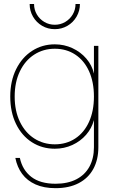

<svg xmlns="http://www.w3.org/2000/svg" viewBox="-20 -749 586 977"><path d="M58.1 54.7H81.1Q94.2 116.2 139.4 151.1Q184.6 186 262.7 186Q324.7 186 368.7 163.3Q412.6 140.6 435.3 98.6Q458 56.6 458 0V-136.7H457.5Q446.8 -96.2 418.2 -63.2Q389.6 -30.3 348.1 -11.2Q306.6 7.8 258.8 7.8Q194.3 7.8 142.6 -25.1Q90.8 -58.1 61.5 -118.4Q32.2 -178.7 32.2 -257.8Q32.2 -336.4 62 -396.7Q91.8 -457 143.3 -490.2Q194.8 -523.4 258.8 -523.4Q306.6 -523.4 348.6 -503.9Q390.6 -484.4 419.4 -450.7Q448.2 -417 457.5 -376H458V-515.6H480.5V0Q480.5 63 455.1 110.1Q429.7 157.2 380.6 182.9Q331.5 208.5 262.7 208.5Q203.6 208.5 160.9 189.5Q118.2 170.4 92.8 136Q67.4 101.6 58.1 54.7ZM458 -257.8Q458 -331.5 433.1 -386.5Q408.2 -441.4 363 -471.2Q317.9 -501 258.8 -501Q200.7 -501 154.3 -471.2Q107.9 -441.4 81.3 -386.2Q54.7 -331.1 54.7 -257.8Q54.7 -184.6 81.3 -129.4Q107.9 -74.2 154.3 -44.4Q200.7 -14.6 258.8 -14.6Q317.9 -14.6 363 -44.4Q408.2 -74.2 433.1 -129.2Q458 -184.1 458 -257.8ZM130.9 -728.5H153.3Q153.3 -699.7 167.5 -675.5Q181.6 -651.4 205.8 -637.2Q230 -623 258.8 -623Q287.6 -623 311.8 -637.2Q335.9 -651.4 350.1 -675.5Q364.3 -699.7 364.3 -728.5H386.7Q386.7 -693.8 369.6 -664.3Q352.5 -634.8 323.2 -617.7Q293.9 -600.6 258.8 -600.6Q223.6 -600.6 194.3 -617.7Q165 -634.8 147.9 -664.3Q130.9 -693.8 130.9 -728.5Z"/></svg>

Font: Intratopia Thin
Style: Regular
Weight: 100
Designer: Rasmus Andersson
Foundry: rsms
Version: Version 3.000;Glyphs 3.2.3 (3260)